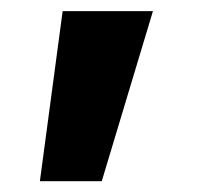

<svg xmlns="http://www.w3.org/2000/svg" viewBox="-20 -135 382 350"><path d="M52.7 195.3 94.2 -114.7H258.8L165.5 195.3Z"/></svg>

Font: Inter 16pt ExtraBold
Style: Regular
Weight: 800
Version: Version 4.001;git-66647c0bb